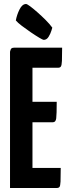

<svg xmlns="http://www.w3.org/2000/svg" viewBox="-20 -938 340 958"><path d="M30 0V-680Q30 -680 33 -690Q36 -700 50 -700H290Q290 -655 289 -634Q288 -613 284 -606.5Q280 -600 270 -600H142V-100H283Q283 -53 282 -32Q281 -11 277 -5.5Q273 0 263 0ZM38 -328V-430H263Q263 -367 260.5 -347.5Q258 -328 244 -328ZM198 -739Q194 -739 175.5 -750Q157 -761 133.5 -777Q110 -793 89 -809Q68 -825 59 -836Q64 -864 77.5 -891Q91 -918 110 -918Q115 -918 130.5 -906.5Q146 -895 167 -876.5Q188 -858 208 -838Q228 -818 241 -800Q241 -800 236.5 -785Q232 -770 222.5 -754.5Q213 -739 198 -739Z"/></svg>

Font: Yanone Kaffeesatz ExtraLight
Style: Bold
Weight: 700
Version: Version 2.003